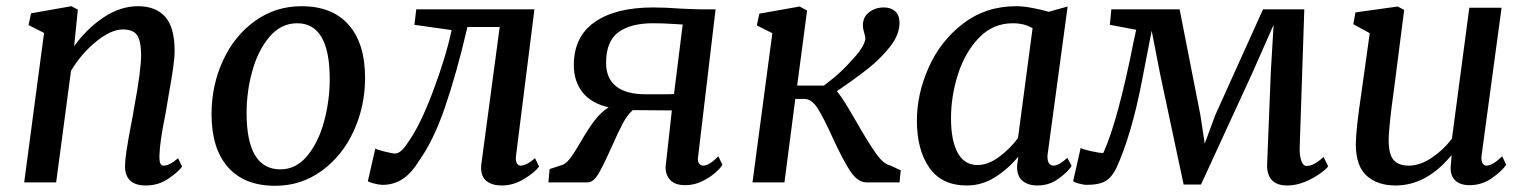

<svg xmlns="http://www.w3.org/2000/svg" viewBox="-20 -588 4920 619"><path d="M425 -568Q482 -568 512.5 -534Q543 -500 543 -423Q543 -386 524 -283L518 -247L513 -218Q495 -131 494 -86V-80Q494 -54 507 -54Q527 -54 554 -78L567 -51Q555 -34 523 -12Q491 10 450 10Q383 10 383 -53Q383 -84 402 -183L409 -220L413 -244Q435 -361 435 -413Q434 -459 421 -476Q408 -493 376 -493Q338 -493 290.5 -454.5Q243 -416 209 -360L161 0H58L122 -482L72 -507L80 -545L210 -568L231 -557L219 -439Q260 -496 314 -532Q368 -568 425 -568Z M1157 -337Q1157 -246 1120.5 -166Q1084 -86 1017.5 -37.5Q951 11 867 11Q768 11 715 -49Q662 -109 662 -220Q662 -312 698.5 -392Q735 -472 801.5 -520Q868 -568 952 -568Q1051 -568 1104 -508Q1157 -448 1157 -337ZM775 -224Q775 -42 884 -42Q935 -42 971 -86Q1007 -130 1025 -197Q1043 -264 1043 -333Q1043 -513 938 -513Q886 -513 849 -469.5Q812 -426 793.5 -359.5Q775 -293 775 -224Z M1643 -79Q1643 -66 1647.5 -60Q1652 -54 1658 -54Q1677 -54 1705 -78L1718 -51Q1704 -32 1669.5 -11Q1635 10 1598 10Q1567 10 1549 -4Q1531 -18 1531 -47Q1531 -56 1532 -60L1591 -501H1487Q1452 -351 1414.5 -242Q1377 -133 1331 -70Q1308 -31 1279 -11.5Q1250 8 1213 8Q1203 8 1185.5 3.5Q1168 -1 1166 -4L1190 -109Q1194 -106 1219.5 -99.5Q1245 -93 1254 -93Q1272 -93 1294 -127Q1333 -180 1375 -291Q1417 -402 1436 -491L1316 -508L1322 -558H1703L1644 -89Z M1853 -132Q1876 -172 1896.5 -199Q1917 -226 1942 -242Q1886 -255 1858 -290.5Q1830 -326 1830 -378Q1830 -470 1897.5 -517Q1965 -564 2086 -564Q2125 -564 2179 -560Q2219 -558 2231 -558H2287L2230 -77V-75Q2230 -65 2235 -59.5Q2240 -54 2247 -54Q2266 -54 2296 -84L2309 -57Q2304 -47 2286.5 -31.5Q2269 -16 2243.5 -3.5Q2218 9 2189 9Q2157 9 2141 -7.5Q2125 -24 2126 -51L2146 -232L2020 -233Q2002 -217 1987 -188.5Q1972 -160 1950 -110Q1925 -54 1909 -27Q1893 0 1874 0H1748L1752 -43L1786 -54Q1802 -57 1816.5 -75.5Q1831 -94 1853 -132ZM2085 -513Q2013 -513 1973.5 -484Q1934 -455 1934 -385Q1934 -336 1966 -310Q1998 -284 2063 -284H2110Q2148 -284 2153 -285L2181 -509Q2173 -509 2146.5 -511Q2120 -513 2085 -513Z M2739 -408Q2750 -420 2759 -435Q2768 -450 2770 -463Q2770 -470 2766 -482.5Q2762 -495 2762 -507Q2762 -533 2782 -548.5Q2802 -564 2830 -564Q2852 -564 2866 -551.5Q2880 -539 2880 -515Q2880 -476 2849.5 -437.5Q2819 -399 2780 -368Q2741 -337 2678 -294Q2694 -275 2715 -239.5Q2736 -204 2740 -197Q2777 -132 2802.5 -95.5Q2828 -59 2849 -55L2884 -39L2880 0H2774Q2745 0 2721 -36.5Q2697 -73 2665 -143Q2636 -207 2616.5 -238Q2597 -269 2574 -269H2544L2509 0H2406L2470 -481L2420 -506L2428 -544L2558 -567L2582 -554L2550 -312H2636Q2667 -335 2690 -356.5Q2713 -378 2739 -408Z M3357 -83Q3357 -68 3362.5 -61Q3368 -54 3377 -54Q3393 -54 3421 -79L3435 -53Q3424 -35 3393.5 -12.5Q3363 10 3325 10Q3294 10 3276 -5.5Q3258 -21 3259 -54L3263 -83Q3231 -44 3188.5 -17Q3146 10 3097 10Q3016 10 2976 -47.5Q2936 -105 2936 -199Q2936 -285 2974 -370.5Q3012 -456 3085 -512Q3158 -568 3256 -568Q3279 -568 3308 -562.5Q3337 -557 3361 -550L3422 -567L3358 -94Q3357 -90 3357 -83ZM3245 -513Q3181 -513 3136 -466Q3091 -419 3068.5 -348.5Q3046 -278 3046 -207Q3046 -135 3067.5 -95.5Q3089 -56 3131 -56Q3166 -56 3201.5 -82.5Q3237 -109 3262 -143L3309 -497Q3283 -513 3245 -513Z M4192 -53Q4216 -53 4247 -82L4262 -52Q4257 -44 4236.5 -29Q4216 -14 4187.5 -2Q4159 10 4130 10Q4066 10 4065 -54L4077 -355L4086 -508L4019 -356L3852 7H3796L3720 -350L3693 -489L3660 -319Q3627 -151 3579 -46Q3565 -17 3544.5 -4.5Q3524 8 3482 8Q3474 8 3457.5 3.5Q3441 -1 3440 -5L3464 -111Q3469 -107 3498 -100.5Q3527 -94 3537 -95Q3584 -197 3636 -460L3643 -492L3558 -508L3563 -558H3783L3850 -217L3864 -125L3898 -217L4052 -558H4185L4170 -108Q4170 -83 4176 -68Q4182 -53 4192 -53Z M4467 -247Q4457 -165 4457 -137Q4457 -90 4473 -72Q4489 -54 4522 -54Q4558 -54 4596 -79.5Q4634 -105 4661 -141L4717 -563H4821L4757 -90L4756 -79Q4756 -67 4760.5 -60.5Q4765 -54 4772 -54Q4792 -54 4823 -84L4836 -57Q4824 -38 4791 -14.5Q4758 9 4718 9Q4687 9 4671 -7Q4655 -23 4657 -52Q4657 -50 4660 -86L4659 -87Q4579 10 4479 10Q4422 10 4387 -20.5Q4352 -51 4351 -121Q4351 -168 4370 -295L4396 -481L4343 -510L4350 -548L4486 -567L4507 -556L4473 -291Z"/></svg>

Font: Koeln Type Serif
Style: Italic
Weight: 400
Italic angle: -8°
Designer: Eben Sorkin
Foundry: Eben Sorkin
Version: Version 2.002